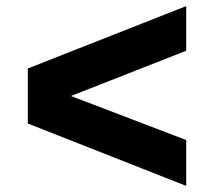

<svg xmlns="http://www.w3.org/2000/svg" viewBox="-20 -616 700 628"><path d="M71 -212V-392L589 -596V-450L212 -302L589 -158V-8Z"/></svg>

Font: Application
Style: Bold
Weight: 700
Designer: Wei Huang
Foundry: Wei Huang
Version: Version 0.012